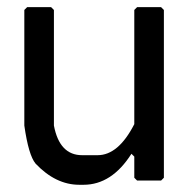

<svg xmlns="http://www.w3.org/2000/svg" viewBox="-20 -512 521 532"><path d="M55.2 -492.2H121.6L129.4 -484.4V-164.1Q145 -82 207.5 -82H250.5Q308.1 -82 352.1 -168V-484.4L359.9 -492.2H426.3L434.1 -484.4V-19.5L426.3 -11.7H359.9L352.1 -19.5V-78.1L344.2 -85.9Q289.6 0 211.4 0H199.7Q134.3 0 78.6 -58.6Q59.1 -82 47.4 -164.1V-484.4Z"/></svg>

Font: Urdu Khush Khati
Style: Regular
Weight: 400
Version: Version 001.500